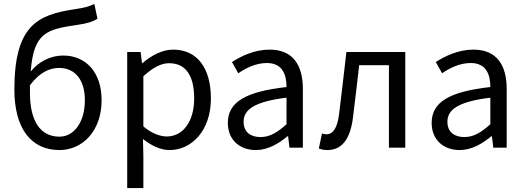

<svg xmlns="http://www.w3.org/2000/svg" viewBox="-20 -750 2664 975"><path d="M282 12C400 12 496 -86 496 -241C496 -383 416 -468 301 -468C240 -468 179 -440 136 -387C151 -587 219 -601 375 -624C416 -630 449 -638 475 -655L459 -730C429 -716 412 -711 358 -703C173 -675 53 -623 53 -295C53 -99 137 12 282 12ZM282 -56C183 -56 132 -138 132 -279C132 -292 132 -305 132 -317C181 -383 233 -405 280 -405C364 -405 411 -341 411 -241C411 -131 357 -56 282 -56Z M626 205H708V41L706 -44C751 -9 796 12 841 12C952 12 1051 -85 1051 -250C1051 -401 984 -498 859 -498C802 -498 748 -467 704 -430H701L694 -486H626ZM827 -57C795 -57 752 -71 708 -108V-363C756 -406 797 -429 838 -429C930 -429 966 -357 966 -250C966 -130 907 -57 827 -57Z M1279 12C1340 12 1394 -20 1440 -58H1443L1450 0H1518V-298C1518 -419 1468 -498 1349 -498C1271 -498 1203 -464 1158 -435L1190 -378C1228 -404 1279 -430 1335 -430C1415 -430 1435 -370 1435 -308C1228 -285 1137 -232 1137 -126C1137 -39 1198 12 1279 12ZM1303 -54C1255 -54 1217 -77 1217 -132C1217 -194 1273 -234 1435 -254V-119C1388 -77 1350 -54 1303 -54Z M1643 12C1715 12 1758 -42 1772 -150C1783 -239 1794 -330 1804 -419H1955V0H2038V-486H1739C1727 -381 1715 -276 1702 -171C1693 -99 1671 -68 1637 -68C1628 -68 1621 -70 1615 -72L1599 4C1613 9 1625 12 1643 12Z M2314 12C2375 12 2429 -20 2475 -58H2478L2485 0H2553V-298C2553 -419 2503 -498 2384 -498C2306 -498 2238 -464 2193 -435L2225 -378C2263 -404 2314 -430 2370 -430C2450 -430 2470 -370 2470 -308C2263 -285 2172 -232 2172 -126C2172 -39 2233 12 2314 12ZM2338 -54C2290 -54 2252 -77 2252 -132C2252 -194 2308 -234 2470 -254V-119C2423 -77 2385 -54 2338 -54Z"/></svg>

Font: Giro Sans Regular
Style: Regular
Weight: 400
Designer: Paul D. Hunt
Foundry: Adobe Systems Incorporated
Version: Version 1.000;PS 1.0;hotconv 1.0.88;makeotf.lib2.5.647800